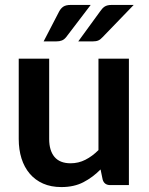

<svg xmlns="http://www.w3.org/2000/svg" viewBox="-20 -751 604 779"><path d="M503 -513V0H427.5Q403 0 396.5 -22.5L388 -63.5Q356.5 -31.5 318.5 -11.8Q280.5 8 229 8Q187 8 154.8 -6.2Q122.5 -20.5 100.5 -46.5Q78.5 -72.5 67.2 -108.2Q56 -144 56 -187V-513H179.5V-187Q179.5 -140 201.2 -114.2Q223 -88.5 266.5 -88.5Q298.5 -88.5 326.5 -102.8Q354.5 -117 379.5 -142V-513ZM348 -731 248.5 -600.5Q240.5 -590.5 231 -586.8Q221.5 -583 207.5 -583H157L220 -704.5Q227 -717.5 237.2 -724.2Q247.5 -731 267.5 -731ZM522.5 -731 396.5 -600.5Q387.5 -590.5 378.8 -586.8Q370 -583 355.5 -583H297.5L386 -704.5Q390.5 -711 394.8 -715.8Q399 -720.5 404.2 -724Q409.5 -727.5 416.5 -729.2Q423.5 -731 433.5 -731Z"/></svg>

Font: Lato 2
Style: Bold
Weight: 700
Designer: Lukasz Dziedzic with Adam Twardoch and Botio Nikoltchev
Foundry: tyPoland Lukasz Dziedzic
Version: Version 2.015; 2015-08-06; http://www.latofonts.com/